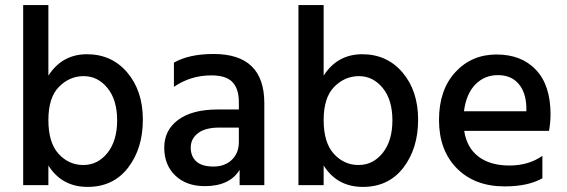

<svg xmlns="http://www.w3.org/2000/svg" viewBox="-20 -727 2228 754"><path d="M170 -707V-430Q224 -514 321.5 -514Q419 -514 480 -442Q541 -370 541 -257Q541 -144 483 -68.5Q425 7 324 7Q223 7 170 -77V0H71V-707ZM170 -255.5Q170 -167 210 -123Q250 -79 307 -79Q364 -79 402 -126.5Q440 -174 440 -254.5Q440 -335 402 -381.5Q364 -428 308.5 -428Q253 -428 211.5 -386Q170 -344 170 -255.5Z M819 -515Q1018 -515 1018 -322V0H921V-60Q882 4 784 4Q712 4 668.5 -37.5Q625 -79 625 -147.5Q625 -216 680 -256.5Q735 -297 834 -297H918V-326Q918 -378 893 -404.5Q868 -431 810 -431Q729 -431 663 -386V-481Q722 -515 819 -515ZM918 -226H842Q786 -226 757.5 -204Q729 -182 729 -147.5Q729 -113 751 -93Q773 -73 818 -73Q863 -73 890.5 -99.5Q918 -126 918 -169Z M1251 -707V-430Q1305 -514 1402.5 -514Q1500 -514 1561 -442Q1622 -370 1622 -257Q1622 -144 1564 -68.5Q1506 7 1405 7Q1304 7 1251 -77V0H1152V-707ZM1251 -255.5Q1251 -167 1291 -123Q1331 -79 1388 -79Q1445 -79 1483 -126.5Q1521 -174 1521 -254.5Q1521 -335 1483 -381.5Q1445 -428 1389.5 -428Q1334 -428 1292.5 -386Q1251 -344 1251 -255.5Z M1962 5Q1844 5 1774 -66Q1704 -137 1704 -255.5Q1704 -374 1768 -443.5Q1832 -513 1930 -513Q2028 -513 2085 -452.5Q2142 -392 2142 -278Q2142 -247 2136 -213H1803Q1813 -147 1859 -112Q1905 -77 1980.5 -77Q2056 -77 2110 -115V-27Q2054 5 1962 5ZM2047 -290V-308Q2045 -365 2016 -398.5Q1987 -432 1935 -432Q1883 -432 1847 -395.5Q1811 -359 1802 -290Z"/></svg>

Font: Hind Medium
Style: Regular
Weight: 500
Designer: Manushi Parikh, Satya Rajpurohit
Foundry: Indian Type Foundry
Version: Version 1.201;PS 1.0;hotconv 1.0.78;makeotf.lib2.5.61930; tt